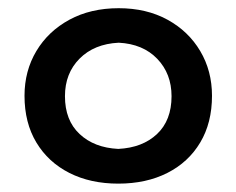

<svg xmlns="http://www.w3.org/2000/svg" viewBox="-20 -772 565 459"><path d="M262.7 -333Q196.3 -333 145.8 -358.6Q95.2 -384.3 66.9 -431.4Q38.6 -478.5 38.6 -543Q38.6 -602.5 66.9 -649.9Q95.2 -697.3 146 -724.9Q196.8 -752.4 263.7 -752.4Q330.1 -752.4 380.4 -724.9Q430.7 -697.3 458.7 -649.9Q486.8 -602.5 486.8 -543Q486.8 -478.5 458.7 -431.4Q430.7 -384.3 380.1 -358.6Q329.6 -333 262.7 -333ZM262.7 -416Q320.8 -418.9 355.5 -451.7Q390.1 -484.4 390.1 -542Q390.1 -595.7 356 -631.3Q321.8 -667 263.7 -669.9Q205.1 -667 170.2 -631.8Q135.3 -596.7 135.3 -542Q135.3 -484.4 170.2 -451.7Q205.1 -418.9 262.7 -416Z"/></svg>

Font: Pinar DS4-Medium
Style: Regular
Weight: 500
Designer: Amin Abedi
Version: Version 2.000